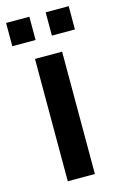

<svg xmlns="http://www.w3.org/2000/svg" viewBox="-144 -727 477 773"><g transform="rotate(-15 94.5 -340.0)"><path d="M39 -510H152V0H39ZM-36 -680H61V-583H-36ZM129 -680H225V-583H129Z"/></g></svg>

Font: Saira ExtraCondensed
Style: Bold
Weight: 700
Width: 2
Designer: Hector Gatti with collaboration of the Omnibus-Type team
Foundry: Omnibus-Type
Version: Version 0.072; ttfautohint (v1.8)